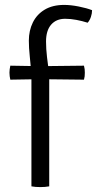

<svg xmlns="http://www.w3.org/2000/svg" viewBox="-20 -759 395 782"><path d="M142.5 -489.5 322 -491.5Q324 -483.5 324.8 -477.2Q325.5 -471 325.5 -463Q325.5 -455 324.8 -448.2Q324 -441.5 322 -434.5L143 -436.5L22 -434.5Q20.5 -441.5 19.5 -448.2Q18.5 -455 18.5 -463Q18.5 -471 19.5 -477.2Q20.5 -483.5 22 -491.5ZM108 -457.5Q105 -495 101.2 -529.8Q97.5 -564.5 97.5 -593.5Q97.5 -634.5 113.8 -667.5Q130 -700.5 162.2 -719.8Q194.5 -739 241.5 -739Q268 -739 300.8 -732.5Q333.5 -726 355 -717.5Q355 -704 350.2 -690Q345.5 -676 337 -666.5Q315 -673.5 291.2 -678Q267.5 -682.5 245.5 -682.5Q209 -682.5 188.2 -658.5Q167.5 -634.5 167.5 -590Q167.5 -559.5 171.5 -526Q175.5 -492.5 180.5 -455.5V0Q164 3 144 3Q124 3 108 0Z"/></svg>

Font: Signika Light Light
Style: Regular
Weight: 300
Version: Version 2.001